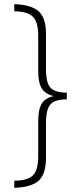

<svg xmlns="http://www.w3.org/2000/svg" viewBox="-20 -735 389 914"><path d="M48 125Q111 125 136.5 100Q162 75 162 9V-158Q162 -215 179 -242Q196 -269 234 -277V-278Q196 -287 179 -314Q162 -341 162 -395V-565Q162 -631 136 -656Q110 -681 48 -681V-715Q126 -713 162.5 -682.5Q199 -652 199 -573V-405Q199 -338 221.5 -316Q244 -294 298 -294V-262Q263 -262 241 -253Q219 -244 209 -219.5Q199 -195 199 -148V15Q199 95 163 126Q127 157 48 159Z"/></svg>

Font: Noto Sans Arabic ExtCond ExtLt
Style: Regular
Weight: 200
Width: 2
Designer: Monotype Design Team, Nadine Chahine, Nizar Qandah and Khaled Hosny
Foundry: Monotype Imaging Inc.
Version: Version 2.012; ttfautohint (v1.8.4.7-5d5b)